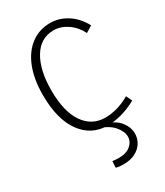

<svg xmlns="http://www.w3.org/2000/svg" viewBox="-196 -659 822 954"><g transform="rotate(-30 214.5 -181.5)"><path d="M251 8Q157 8 101.5 -68.5Q46 -145 46 -285Q46 -375 72 -440.5Q98 -506 145.5 -541.5Q193 -577 256 -577Q306 -577 351.5 -548.5Q397 -520 427 -465L390 -442Q368 -486 330.5 -511.5Q293 -537 253 -537Q177 -537 135.5 -468Q94 -399 94 -283Q94 -162 138.5 -97Q183 -32 261 -32Q292 -32 327 -41.5Q362 -51 401 -73L417 -39Q371 -14 328.5 -3Q286 8 251 8ZM222 214Q212 214 201.5 213Q191 212 179 209L181 172Q191 173 199 174Q207 175 216 175Q261 175 285 154Q309 133 309 105Q309 75 282 43.5Q255 12 197 -6H244Q296 8 321.5 40.5Q347 73 347 109Q347 136 333 160Q319 184 291 199Q263 214 222 214Z"/></g></svg>

Font: Yaldevi ExtraLight ExtraLight
Style: Regular
Weight: 250
Version: Version 1.100